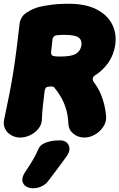

<svg xmlns="http://www.w3.org/2000/svg" viewBox="-38 -710 634 1019"><path d="M69 20Q44 20 22.5 8Q1 -4 -10 -24.5Q-21 -45 -17 -71Q-2 -142 10.5 -204.5Q23 -267 32.5 -327.5Q42 -388 50 -450.5Q58 -513 66 -584Q71 -622 103 -643Q135 -664 169 -673Q188 -678 229.5 -684Q271 -690 328 -690Q416 -690 474 -660.5Q532 -631 557.5 -580.5Q583 -530 573 -468Q565 -418 537 -377.5Q509 -337 465 -309Q456 -303 454.5 -294.5Q453 -286 457 -278Q468 -264 479 -246Q490 -228 499 -205.5Q508 -183 515 -155.5Q522 -128 525 -95Q528 -65 511 -38.5Q494 -12 466.5 4Q439 20 409 20Q377 20 352 0Q327 -20 325 -52Q323 -96 313 -130Q303 -164 287 -192Q271 -220 250 -246Q249 -247 246 -248.5Q243 -250 239 -251Q233 -251 225.5 -250.5Q218 -250 212 -249Q202 -244 199 -228Q194 -188 190 -152.5Q186 -117 184 -74Q183 -48 165.5 -26.5Q148 -5 122 7.5Q96 20 69 20ZM283 -410Q342 -410 365.5 -425Q389 -440 394 -468Q398 -496 380 -510.5Q362 -525 303 -525Q292 -525 281.5 -524.5Q271 -524 264 -523Q253 -522 247 -515Q241 -508 240 -498Q239 -482 237 -466Q235 -450 233 -434Q232 -426 236 -419.5Q240 -413 249 -412Q254 -411 263.5 -410.5Q273 -410 283 -410ZM216 253Q205 268 183.5 278.5Q162 289 139 289H135Q116 289 100.5 279.5Q85 270 81 251.5Q77 233 93 207Q119 168 135 141.5Q151 115 167 79Q173 64 189.5 54.5Q206 45 228 40Q250 35 273 35H280Q304 35 317 47.5Q330 60 330.5 79Q331 98 316 119Q288 158 266 187Q244 216 216 253Z"/></svg>

Font: Winky Sans ExtraBold
Style: Italic
Weight: 800
Italic angle: -8.97852°
Designer: Simon Atzbach
Foundry: typofactur
Version: Version 1.205